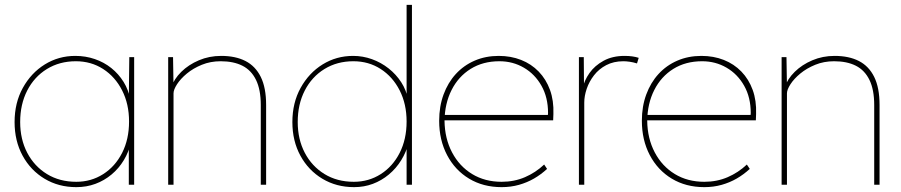

<svg xmlns="http://www.w3.org/2000/svg" viewBox="-20 -760 3707 790"><path d="M294 10Q221 10 163.5 -24.5Q106 -59 73 -119.5Q40 -180 40 -258Q40 -337 74 -398.5Q108 -460 164.5 -495Q221 -530 290 -530Q332 -530 370 -517Q408 -504 438 -480Q468 -456 488.5 -423Q509 -390 516 -350L510 -353L512 -525H532V0H510V-172L519 -175Q510 -135 489.5 -101Q469 -67 439 -42Q409 -17 372.5 -3.5Q336 10 294 10ZM294 -12Q355 -12 404.5 -43.5Q454 -75 482.5 -131Q511 -187 511 -260Q511 -332 482.5 -388Q454 -444 404.5 -476Q355 -508 292 -508Q225 -508 173 -476Q121 -444 92 -387.5Q63 -331 63 -258Q63 -187 92 -131.5Q121 -76 173 -44Q225 -12 294 -12Z M672 0V-525H692L694 -404L685 -401Q696 -435 726 -464.5Q756 -494 798.5 -512Q841 -530 890 -530Q949 -530 990 -509Q1031 -488 1053 -443.5Q1075 -399 1075 -328V0H1053V-328Q1053 -391 1033.5 -431Q1014 -471 977.5 -489.5Q941 -508 888 -508Q846 -508 810.5 -493.5Q775 -479 749 -457.5Q723 -436 708.5 -413.5Q694 -391 694 -376V0H683Q681 0 678.5 0Q676 0 672 0Z M1437 10Q1364 10 1306.5 -24.5Q1249 -59 1216 -119.5Q1183 -180 1183 -258Q1183 -337 1217 -398.5Q1251 -460 1307.5 -495Q1364 -530 1433 -530Q1473 -530 1510.5 -516.5Q1548 -503 1579 -478.5Q1610 -454 1631 -421.5Q1652 -389 1659 -350L1653 -353V-740H1675V0H1653V-172L1662 -175Q1652 -135 1631 -101Q1610 -67 1580 -42Q1550 -17 1514 -3.5Q1478 10 1437 10ZM1436 -12Q1497 -12 1546.5 -43.5Q1596 -75 1624.5 -131Q1653 -187 1653 -260Q1653 -332 1624.5 -388Q1596 -444 1546.5 -476Q1497 -508 1434 -508Q1367 -508 1315 -476Q1263 -444 1234 -387.5Q1205 -331 1205 -258Q1205 -187 1234 -131.5Q1263 -76 1315 -44Q1367 -12 1436 -12Z M2044 10Q1968 10 1910 -25Q1852 -60 1819.5 -122Q1787 -184 1787 -263Q1787 -322 1805 -371Q1823 -420 1855.5 -455.5Q1888 -491 1933 -510.5Q1978 -530 2032 -530Q2082 -530 2124 -513.5Q2166 -497 2196.5 -465.5Q2227 -434 2243 -390Q2259 -346 2257 -291L2256 -265H1799V-287H2245L2233 -270L2235 -295Q2235 -359 2208 -407Q2181 -455 2135.5 -481.5Q2090 -508 2035 -508Q1967 -508 1916.5 -476.5Q1866 -445 1838 -389.5Q1810 -334 1809 -263Q1810 -190 1840 -133Q1870 -76 1922.5 -44Q1975 -12 2044 -12Q2096 -12 2140 -31Q2184 -50 2219 -83L2231 -65Q2206 -42 2177.5 -25.5Q2149 -9 2115.5 0.5Q2082 10 2044 10Z M2362 0V-525H2382L2383 -398L2377 -396Q2384 -429 2405.5 -459.5Q2427 -490 2463.5 -510Q2500 -530 2550 -530Q2567 -530 2581.5 -528Q2596 -526 2608 -522L2601 -499Q2585 -504 2570.5 -506Q2556 -508 2545 -508Q2505 -508 2474.5 -492Q2444 -476 2424 -450Q2404 -424 2394 -394.5Q2384 -365 2384 -338V0Z M2878 10Q2802 10 2744 -25Q2686 -60 2653.5 -122Q2621 -184 2621 -263Q2621 -322 2639 -371Q2657 -420 2689.5 -455.5Q2722 -491 2767 -510.5Q2812 -530 2866 -530Q2916 -530 2958 -513.5Q3000 -497 3030.5 -465.5Q3061 -434 3077 -390Q3093 -346 3091 -291L3090 -265H2633V-287H3079L3067 -270L3069 -295Q3069 -359 3042 -407Q3015 -455 2969.5 -481.5Q2924 -508 2869 -508Q2801 -508 2750.5 -476.5Q2700 -445 2672 -389.5Q2644 -334 2643 -263Q2644 -190 2674 -133Q2704 -76 2756.5 -44Q2809 -12 2878 -12Q2930 -12 2974 -31Q3018 -50 3053 -83L3065 -65Q3040 -42 3011.5 -25.5Q2983 -9 2949.5 0.5Q2916 10 2878 10Z M3196 0V-525H3216L3218 -404L3209 -401Q3220 -435 3250 -464.5Q3280 -494 3322.5 -512Q3365 -530 3414 -530Q3473 -530 3514 -509Q3555 -488 3577 -443.5Q3599 -399 3599 -328V0H3577V-328Q3577 -391 3557.5 -431Q3538 -471 3501.5 -489.5Q3465 -508 3412 -508Q3370 -508 3334.5 -493.5Q3299 -479 3273 -457.5Q3247 -436 3232.5 -413.5Q3218 -391 3218 -376V0H3207Q3205 0 3202.5 0Q3200 0 3196 0Z"/></svg>

Font: Lexend Deca Thin
Style: Regular
Weight: 250
Designer: Bonnie Shaver-Troup, Thomas Jockin
Foundry: Lexend
Version: Version 1.007